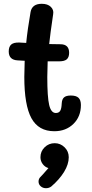

<svg xmlns="http://www.w3.org/2000/svg" viewBox="-20 -690 483 1011"><path d="M406 -137Q406 -76 366.5 -37.5Q327 1 266 1Q183 1 145.5 -67.5Q108 -136 108 -285Q108 -316 110 -370L74 -372Q26 -374 26 -419Q26 -444 39 -455.5Q52 -467 82 -466L118 -464Q125 -535 141 -627Q149 -670 200 -670Q231 -670 247.5 -654Q264 -638 260 -616Q244 -508 239 -458L300 -457Q344 -456 344 -412Q344 -389 332 -378Q320 -367 291 -367H231Q229 -315 229 -285Q229 -179 239 -137Q249 -95 274 -95Q290 -95 297 -106.5Q304 -118 305 -145Q306 -167 317 -177Q328 -187 353 -187Q381 -187 393.5 -175Q406 -163 406 -137ZM342 138Q342 175 317.5 215Q293 255 250 292Q238 301 222 301Q206 301 194.5 291Q183 281 183 266Q183 254 190 245Q193 241 206 228Q232 199 235 195Q217 190 205 174Q193 158 193 138Q193 107 215 85.5Q237 64 268 64Q298 64 320 85.5Q342 107 342 138Z"/></svg>

Font: Mali SemiBold
Style: Regular
Weight: 600
Designer: Kitiyaporn Chalermlarp | Katatrad Aksorn Co.,Ltd.
Foundry: Cadson Demak Co.,Ltd.
Version: Version 1.000; ttfautohint (v1.6)